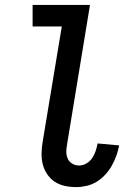

<svg xmlns="http://www.w3.org/2000/svg" viewBox="-20 -755 540 783"><path d="M290 8Q266 8 243.5 3Q221 -2 203 -14Q185 -26 172.5 -44.5Q160 -63 154.5 -84.5Q149 -106 149.5 -130Q150 -154 154 -177L232 -647H113V-735H347L253 -163Q250 -148 250.5 -133.5Q251 -119 257 -106.5Q263 -94 275.5 -87Q288 -80 302 -80Q318 -80 332.5 -88.5Q347 -97 356 -110.5Q365 -124 370 -139Q375 -154 378 -170L466 -162Q462 -141 454.5 -120Q447 -99 436 -79.5Q425 -60 409.5 -43Q394 -26 374.5 -14Q355 -2 333 3Q311 8 290 8Z"/></svg>

Font: Iosevka Semibold
Style: Italic
Weight: 600
Italic angle: -9°
Monospace: yes
Designer: Belleve Invis
Foundry: Belleve Invis
Version: Version 32.5.0; ttfautohint (v1.8.4)